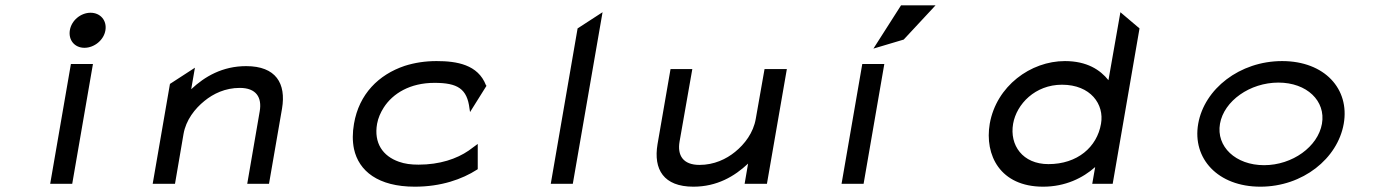

<svg xmlns="http://www.w3.org/2000/svg" viewBox="-20 -692 5169 723"><path d="M298 -512C335 -512 371 -541 377 -578C383 -615 358 -644 321 -644C284 -644 249 -615 243 -578C237 -541 261 -512 298 -512ZM330 -451H247L169 0H252Z M1042 -283C1058 -378 1019 -443 907 -443C818 -443 751 -404 700 -356L714 -437L620 -376L555 0H639L671 -187C680 -240 714 -283 750 -312C783 -339 828 -361 883 -361C945 -361 967 -325 958 -273L911 0H993Z M1750 -270 1812 -369 1810 -371C1780 -449 1700 -462 1624 -462C1581 -462 1542 -456 1504 -444C1406 -411 1332 -338 1313 -226C1307 -192 1307 -160 1313 -131C1331 -48 1404 11 1542 11C1641 11 1720 -17 1776 -53L1779 -55V-150L1745 -125C1700 -94 1636 -72 1556 -72C1528 -72 1504 -75 1482 -83C1422 -104 1387 -153 1400 -226C1404 -248 1413 -268 1425 -287C1459 -340 1524 -380 1616 -380C1703 -380 1739 -358 1748 -283Z M2137 0 2249 -646 2155 -585 2054 0Z M2456 -149C2440 -54 2479 11 2591 11C2680 11 2746 -28 2797 -76L2784 0H2868L2943 -432H2859L2826 -245C2817 -192 2784 -149 2748 -120C2715 -93 2669 -71 2614 -71C2552 -71 2530 -107 2539 -159L2587 -432H2505Z M3383 -543 3503 -672H3373L3269 -509ZM3310 -451H3227L3149 0H3232Z M4104 -63 4093 0H4170L4271 -585L4199 -646L4154 -390C4123 -429 4073 -462 3990 -462C3861 -462 3732 -368 3707 -226C3687 -108 3746 11 3908 11C3992 11 4058 -22 4104 -63ZM4126 -226C4111 -138 4037 -74 3928 -74C3831 -74 3781 -145 3795 -226C3808 -300 3878 -373 3979 -373C4087 -373 4139 -299 4126 -226Z M4794 -381C4901 -381 4973 -312 4958 -226C4943 -140 4847 -70 4740 -70C4633 -70 4559 -140 4574 -226C4589 -312 4687 -381 4794 -381ZM4726 11C4886 11 5017 -95 5040 -226C5063 -357 4968 -462 4808 -462C4648 -462 4515 -357 4492 -226C4469 -95 4566 11 4726 11Z"/></svg>

Font: Charger Monospace
Style: Regular
Weight: 400
Designer: Jasper
Foundry: Cannot Into Space Fonts
Version: Version 0.980